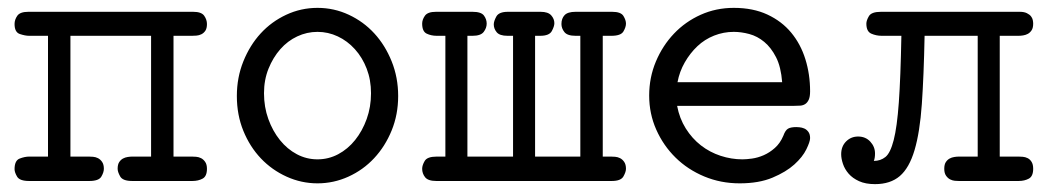

<svg xmlns="http://www.w3.org/2000/svg" viewBox="-20 -460 2665 488"><path d="M17 -30Q17 -52 30 -57Q43 -62 54 -62H102V-369H54Q44 -369 30.5 -373.5Q17 -378 17 -399Q17 -410 24 -420Q31 -430 52 -430H471Q492 -430 499 -420Q506 -410 506 -399Q506 -388 502 -382Q498 -376 492 -373Q486 -370 479.5 -369.5Q473 -369 468 -369H421V-62H468Q472 -62 478.5 -61.5Q485 -61 491 -58Q497 -55 501.5 -48.5Q506 -42 506 -31Q506 -12 495 -6Q484 0 469 0H316Q292 0 285.5 -11.5Q279 -23 279 -31Q279 -42 283 -48Q287 -54 292.5 -57Q298 -60 304.5 -61Q311 -62 316 -62H364V-369H159V-62H206Q210 -62 216.5 -61.5Q223 -61 229 -58Q235 -55 239.5 -48.5Q244 -42 244 -31Q244 -22 237.5 -11Q231 0 207 0H54Q30 0 23.5 -11Q17 -22 17 -30Z M582 -216Q582 -263 598.5 -304Q615 -345 642.5 -375Q670 -405 707.5 -422.5Q745 -440 787 -440Q829 -440 866.5 -422.5Q904 -405 931.5 -375Q959 -345 975.5 -304Q992 -263 992 -216Q992 -169 975.5 -128.5Q959 -88 931 -58Q903 -28 865.5 -11Q828 6 787 6Q746 6 708.5 -11Q671 -28 643 -57.5Q615 -87 598.5 -127.5Q582 -168 582 -216ZM651 -223Q651 -188 662 -157.5Q673 -127 691.5 -104Q710 -81 734.5 -68Q759 -55 787 -55Q815 -55 839.5 -68Q864 -81 882.5 -104Q901 -127 912 -157.5Q923 -188 923 -223Q923 -257 912 -285.5Q901 -314 882 -335Q863 -356 838.5 -367.5Q814 -379 787 -379Q760 -379 735.5 -367.5Q711 -356 692.5 -335Q674 -314 662.5 -285.5Q651 -257 651 -223Z M1053 -31Q1053 -40 1059.5 -51Q1066 -62 1090 -62H1112V-369H1090Q1076 -369 1064.5 -374.5Q1053 -380 1053 -400Q1053 -410 1060 -420Q1067 -430 1088 -430H1181Q1203 -430 1210 -420.5Q1217 -411 1217 -400Q1217 -389 1209.5 -379Q1202 -369 1181 -369H1168V-62H1284V-369H1270Q1250 -369 1242.5 -378Q1235 -387 1235 -398Q1235 -406 1241.5 -418Q1248 -430 1271 -430H1354Q1373 -430 1381 -421Q1389 -412 1389 -401Q1389 -393 1382.5 -381Q1376 -369 1353 -369H1340V-62H1455V-369H1443Q1422 -369 1414.5 -378.5Q1407 -388 1407 -399Q1407 -413 1415 -421.5Q1423 -430 1443 -430H1536Q1558 -430 1564.5 -419.5Q1571 -409 1571 -400Q1571 -391 1564.5 -380Q1558 -369 1534 -369H1512V-62H1533Q1537 -62 1543.5 -61.5Q1550 -61 1556 -58Q1562 -55 1566.5 -48.5Q1571 -42 1571 -31Q1571 -23 1564.5 -11.5Q1558 0 1535 0H1089Q1068 0 1060.5 -9.5Q1053 -19 1053 -31Z M1630 -217Q1630 -263 1647 -303.5Q1664 -344 1693 -374.5Q1722 -405 1761 -422.5Q1800 -440 1845 -440Q1894 -440 1930.5 -423Q1967 -406 1991 -377Q2015 -348 2027 -309.5Q2039 -271 2039 -228Q2039 -214 2035.5 -206.5Q2032 -199 2026.5 -195.5Q2021 -192 2014 -191.5Q2007 -191 1999 -191H1701Q1707 -159 1723 -133.5Q1739 -108 1761.5 -90.5Q1784 -73 1811.5 -64Q1839 -55 1867 -55Q1877 -55 1891.5 -57Q1906 -59 1921 -65.5Q1936 -72 1949.5 -84Q1963 -96 1971 -115Q1976 -129 1983 -133Q1990 -137 2004 -137Q2006 -137 2012 -136.5Q2018 -136 2024 -133.5Q2030 -131 2034.5 -125Q2039 -119 2039 -109Q2039 -100 2029.5 -80.5Q2020 -61 1999 -42Q1978 -23 1943.5 -8.5Q1909 6 1860 6Q1812 6 1770 -11.5Q1728 -29 1697 -59.5Q1666 -90 1648 -130.5Q1630 -171 1630 -217ZM1968 -251Q1965 -290 1952.5 -314.5Q1940 -339 1922.5 -353.5Q1905 -368 1884.5 -373.5Q1864 -379 1845 -379Q1819 -379 1795 -369.5Q1771 -360 1752.5 -342.5Q1734 -325 1720.5 -301.5Q1707 -278 1702 -251Z M2118 -68Q2118 -88 2130.5 -100.5Q2143 -113 2161 -113Q2180 -113 2192 -100Q2204 -87 2204 -70Q2204 -58 2201 -51Q2218 -51 2230.5 -61Q2243 -71 2251.5 -104Q2260 -137 2264.5 -199.5Q2269 -262 2271 -369H2221Q2207 -369 2194.5 -374.5Q2182 -380 2182 -400Q2182 -408 2188.5 -419Q2195 -430 2219 -430H2572Q2583 -430 2590 -426.5Q2597 -423 2600.5 -418.5Q2604 -414 2605 -409Q2606 -404 2606 -400Q2606 -389 2602 -383Q2598 -377 2592.5 -374Q2587 -371 2580.5 -370Q2574 -369 2569 -369H2521V-62H2569Q2573 -62 2579.5 -61.5Q2586 -61 2592 -58Q2598 -55 2602 -48.5Q2606 -42 2606 -31Q2606 -12 2595 -6Q2584 0 2569 0H2417Q2413 0 2407 -0.5Q2401 -1 2395 -4Q2389 -7 2384.5 -13.5Q2380 -20 2380 -31Q2380 -42 2384 -48Q2388 -54 2393.5 -57Q2399 -60 2405.5 -61Q2412 -62 2417 -62H2465V-369H2330Q2328 -267 2323 -195.5Q2318 -124 2304.5 -78.5Q2291 -33 2267 -12.5Q2243 8 2204 8Q2180 8 2163.5 0.5Q2147 -7 2137 -18.5Q2127 -30 2122.5 -43.5Q2118 -57 2118 -68Z"/></svg>

Font: CMU Typewriter Custom
Style: Regular
Weight: 500
Monospace: yes
Version: Version 0.7.0